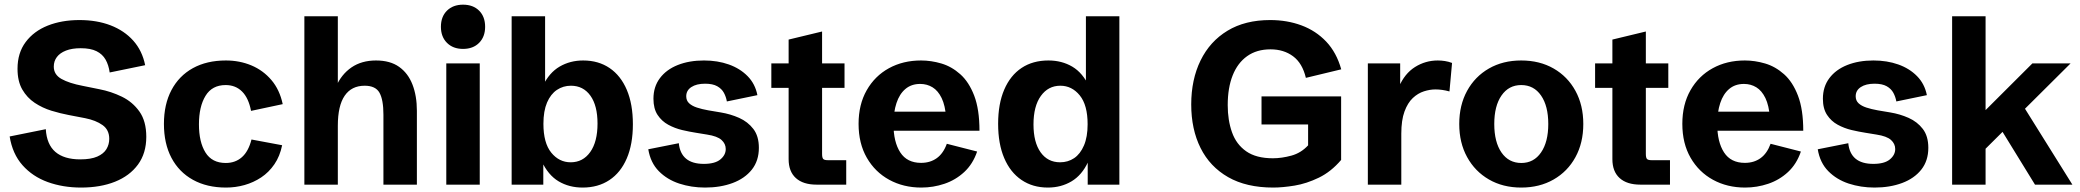

<svg xmlns="http://www.w3.org/2000/svg" viewBox="-20 -803 9048 835"><path d="M332.5 12.7Q253.9 12.7 187.7 -11.2Q121.6 -35.2 77.9 -84.5Q34.2 -133.8 22 -209.5L179.2 -241.2Q183.1 -174.8 220.9 -142.3Q258.8 -109.9 329.1 -109.9Q375.5 -109.9 403.1 -122.1Q430.7 -134.3 442.9 -154.5Q455.1 -174.8 455.1 -199.2Q455.1 -238.3 426 -259Q397 -279.8 350.1 -289.1L279.3 -302.7Q242.7 -309.6 203.6 -321.5Q164.6 -333.5 131.1 -355.7Q97.7 -377.9 76.9 -413.8Q56.2 -449.7 56.2 -503.9Q56.2 -572.8 91.6 -620.1Q127 -667.5 187.7 -691.7Q248.5 -715.8 325.7 -715.8Q400.9 -715.8 460.7 -692.9Q520.5 -669.9 559.6 -626.2Q598.6 -582.5 611.3 -519.5L457 -487.8Q452.6 -520 439.2 -543.7Q425.8 -567.4 399.9 -580.3Q374 -593.3 331.1 -593.3Q293 -593.3 266.8 -583Q240.7 -572.8 227.3 -554.9Q213.9 -537.1 213.9 -513.2Q213.9 -478.5 247.3 -459.7Q280.8 -440.9 339.4 -429.7L412.1 -415Q462.9 -405.3 509.8 -382.6Q556.6 -359.9 586.4 -317.9Q616.2 -275.9 616.2 -208Q616.2 -136.7 580.1 -87.4Q543.9 -38.1 480.2 -12.7Q416.5 12.7 332.5 12.7Z M962.9 12.7Q879.9 12.7 819.1 -21Q758.3 -54.7 725.6 -116.7Q692.9 -178.7 692.9 -264.2Q692.9 -349.1 725.6 -411.1Q758.3 -473.1 818.8 -506.6Q879.4 -540 962.4 -540Q1022 -540 1073.2 -518.6Q1124.5 -497.1 1160.4 -454.8Q1196.3 -412.6 1209.5 -350.1L1071.8 -320.8Q1061 -377 1032.7 -405Q1004.4 -433.1 961.4 -433.1Q902.3 -433.1 873.8 -386.2Q845.2 -339.4 845.2 -262.2Q845.2 -185.5 873.5 -139.9Q901.9 -94.2 961.9 -94.2Q1003.4 -94.2 1032 -119.4Q1060.5 -144.5 1073.7 -196.3L1207 -171.4Q1197.3 -123.5 1173.3 -88.6Q1149.4 -53.7 1116 -31.5Q1082.5 -9.3 1043.5 1.7Q1004.4 12.7 962.9 12.7Z M1303.7 0V-732.4H1449.2V-403.8L1440.9 -425.3Q1464.4 -479.5 1508.5 -509.8Q1552.7 -540 1615.2 -540Q1676.8 -540 1715.8 -512.2Q1754.9 -484.4 1773.9 -435.1Q1793 -385.7 1793 -321.3V0H1647.5V-304.2Q1647.5 -369.1 1630.4 -399.7Q1613.3 -430.2 1565.9 -430.2Q1508.8 -430.2 1479 -386.7Q1449.2 -343.3 1449.2 -256.3V0Z M1920.9 0V-527.3H2066.4V0ZM1993.7 -590.3Q1950.2 -590.3 1923.8 -616.7Q1897.5 -643.1 1897.5 -686.5Q1897.5 -730.5 1923.8 -756.6Q1950.2 -782.7 1993.7 -782.7Q2037.6 -782.7 2063.7 -756.6Q2089.8 -730.5 2089.8 -686.5Q2089.8 -643.1 2063.7 -616.7Q2037.6 -590.3 1993.7 -590.3Z M2513.7 12.7Q2455.1 12.7 2409.4 -14.4Q2363.8 -41.5 2335.4 -102.5L2342.8 -103.5V0H2205.1V-732.4H2350.6V-421.4L2340.8 -429.2Q2368.2 -486.8 2413.8 -513.4Q2459.5 -540 2516.1 -540Q2582.5 -540 2631.1 -507.1Q2679.7 -474.1 2706.1 -411.9Q2732.4 -349.6 2732.4 -262.7Q2732.4 -175.8 2705.8 -114Q2679.2 -52.2 2630.1 -19.8Q2581.1 12.7 2513.7 12.7ZM2461.9 -97.2Q2515.1 -97.2 2546.9 -141.8Q2578.6 -186.5 2578.6 -265.6Q2578.6 -343.8 2547.6 -387Q2516.6 -430.2 2462.9 -430.2Q2429.2 -430.2 2402.1 -412.1Q2375 -394 2359.1 -357.2Q2343.3 -320.3 2343.3 -264.6Q2343.3 -181.2 2377.4 -139.2Q2411.6 -97.2 2461.9 -97.2Z M3046.4 12.7Q2986.8 12.7 2934.1 -4.6Q2881.3 -22 2845.2 -58.6Q2809.1 -95.2 2799.3 -153.8L2932.1 -180.2Q2936.5 -135.7 2963.6 -113Q2990.7 -90.3 3041 -90.3Q3089.4 -90.3 3112.8 -109.6Q3136.2 -128.9 3136.2 -154.8Q3136.2 -177.7 3117.9 -194.3Q3099.6 -210.9 3054.7 -217.8L3006.8 -225.6Q2978.5 -230 2946.5 -237.5Q2914.6 -245.1 2886.2 -260.5Q2857.9 -275.9 2839.8 -303.2Q2821.8 -330.6 2821.8 -373.5Q2821.8 -425.8 2849.9 -463.1Q2877.9 -500.5 2927.7 -520.3Q2977.5 -540 3041.5 -540Q3100.6 -540 3149.4 -522.7Q3198.2 -505.4 3231.2 -471.9Q3264.2 -438.5 3273.9 -389.2L3141.1 -361.8Q3137.7 -381.8 3128.2 -399.4Q3118.7 -417 3099.1 -428Q3079.6 -439 3046.4 -439Q3008.8 -439 2986.6 -424.3Q2964.4 -409.7 2964.4 -384.3Q2964.4 -365.7 2976.8 -354Q2989.3 -342.3 3011 -335.2Q3032.7 -328.1 3060.1 -323.2L3114.7 -314Q3156.7 -307.1 3194.6 -290.3Q3232.4 -273.4 3256.3 -242.2Q3280.3 -210.9 3280.3 -160.2Q3280.3 -104 3249.8 -65.4Q3219.2 -26.9 3166.3 -7.1Q3113.3 12.7 3046.4 12.7Z M3531.2 0Q3472.7 0 3441.2 -28.6Q3409.7 -57.1 3409.7 -110.8V-420.9H3334.5V-527.3H3409.7V-630.9L3555.2 -666V-527.3H3652.8V-420.9H3555.2V-133.8Q3555.2 -117.7 3559.8 -112.1Q3564.5 -106.4 3579.6 -106.4H3660.2V0Z M3986.8 12.7Q3909.2 12.7 3847.4 -21Q3785.6 -54.7 3749.8 -116.9Q3713.9 -179.2 3713.9 -264.2Q3713.9 -348.6 3749.3 -410.6Q3784.7 -472.7 3845.9 -506.3Q3907.2 -540 3985.8 -540Q4029.3 -540 4074 -526.9Q4118.7 -513.7 4156.2 -480.2Q4193.8 -446.8 4216.8 -387Q4239.7 -327.1 4239.7 -234.4H3807.1V-317.4H4109.9L4094.7 -291.5Q4090.8 -344.2 4075.2 -376.5Q4059.6 -408.7 4035.6 -423.3Q4011.7 -438 3981.9 -438Q3943.4 -438 3917.5 -416Q3891.6 -394 3878.7 -354.7Q3865.7 -315.4 3865.7 -263.7Q3865.7 -185.5 3895.3 -140.1Q3924.8 -94.7 3985.8 -94.7Q4025.4 -94.7 4054 -115.2Q4082.5 -135.7 4097.7 -177.7L4229.5 -144Q4210.9 -89.4 4173.3 -54.7Q4135.7 -20 4087.2 -3.7Q4038.6 12.7 3986.8 12.7Z M4537.1 12.7Q4471.2 12.7 4422.4 -20.5Q4373.5 -53.7 4347.2 -115.7Q4320.8 -177.7 4320.8 -264.6Q4320.8 -351.6 4347.4 -413.3Q4374 -475.1 4422.9 -507.6Q4471.7 -540 4539.6 -540Q4597.7 -540 4643.3 -513.2Q4689 -486.3 4717.8 -424.8L4702.6 -423.8V-732.4H4848.1V0H4710.4V-106L4711.9 -98.6Q4685.5 -41.5 4640.1 -14.4Q4594.7 12.7 4537.1 12.7ZM4590.3 -97.2Q4624.5 -97.2 4651.4 -115.2Q4678.2 -133.3 4694.1 -170.4Q4710 -207.5 4710 -262.7Q4710 -346.2 4675.8 -388.2Q4641.6 -430.2 4591.3 -430.2Q4538.6 -430.2 4506.6 -385.7Q4474.6 -341.3 4474.6 -261.7Q4474.6 -184.1 4505.6 -140.6Q4536.6 -97.2 4590.3 -97.2Z M5517.1 12.7Q5400.4 12.7 5321 -32.7Q5241.7 -78.1 5201.2 -159.4Q5160.6 -240.7 5160.6 -348.6Q5160.6 -457 5201.2 -540Q5241.7 -623 5318.4 -669.4Q5395 -715.8 5503.9 -715.8Q5577.6 -715.8 5640.1 -692.6Q5702.6 -669.4 5747.6 -622.1Q5792.5 -574.7 5813 -501.5L5659.2 -464.4Q5644 -528.3 5603.5 -558.3Q5563 -588.4 5505.4 -588.4Q5445.3 -588.4 5403.8 -558.8Q5362.3 -529.3 5340.8 -475.1Q5319.3 -420.9 5319.3 -345.7Q5319.3 -280.3 5337.9 -227.8Q5356.4 -175.3 5399.7 -145Q5442.9 -114.7 5515.6 -114.7Q5554.2 -114.7 5596.2 -126.2Q5638.2 -137.7 5668.9 -170.9V-299.3L5724.6 -261.7H5466.3V-383.8H5812.5V-107.4Q5769 -56.2 5715.6 -30.3Q5662.1 -4.4 5609.9 4.2Q5557.6 12.7 5517.1 12.7Z M5928.7 0V-527.3H6069.3V-408.7L6063.5 -424.3Q6088.4 -482.9 6133.8 -511.5Q6179.2 -540 6232.9 -540Q6248 -540 6263.7 -537.6Q6279.3 -535.2 6294.9 -529.3L6283.7 -405.3Q6252 -414.1 6222.7 -414.1Q6198.7 -414.1 6172.6 -405.8Q6146.5 -397.5 6124.3 -376.7Q6102.1 -356 6088.1 -318.1Q6074.2 -280.3 6074.2 -221.7V0Z M6595.7 12.7Q6516.1 12.7 6455.3 -22.5Q6394.5 -57.6 6360.4 -119.9Q6326.2 -182.1 6326.2 -263.7Q6326.2 -345.7 6360.4 -408Q6394.5 -470.2 6455.3 -505.1Q6516.1 -540 6595.7 -540Q6675.8 -540 6736.6 -505.1Q6797.4 -470.2 6831.5 -408Q6865.7 -345.7 6865.7 -263.7Q6865.7 -181.6 6831.5 -119.4Q6797.4 -57.1 6736.3 -22.2Q6675.3 12.7 6595.7 12.7ZM6596.2 -94.2Q6650.4 -94.2 6681.9 -139.9Q6713.4 -185.5 6713.4 -263.7Q6713.4 -342.3 6681.9 -387.7Q6650.4 -433.1 6595.7 -433.1Q6541.5 -433.1 6510 -387.7Q6478.5 -342.3 6478.5 -263.7Q6478.5 -185.1 6510 -139.6Q6541.5 -94.2 6596.2 -94.2Z M7113.8 0Q7055.2 0 7023.7 -28.6Q6992.2 -57.1 6992.2 -110.8V-420.9H6917V-527.3H6992.2V-630.9L7137.7 -666V-527.3H7235.4V-420.9H7137.7V-133.8Q7137.7 -117.7 7142.3 -112.1Q7147 -106.4 7162.1 -106.4H7242.7V0Z M7569.3 12.7Q7491.7 12.7 7429.9 -21Q7368.2 -54.7 7332.3 -116.9Q7296.4 -179.2 7296.4 -264.2Q7296.4 -348.6 7331.8 -410.6Q7367.2 -472.7 7428.5 -506.3Q7489.7 -540 7568.4 -540Q7611.8 -540 7656.5 -526.9Q7701.2 -513.7 7738.8 -480.2Q7776.4 -446.8 7799.3 -387Q7822.3 -327.1 7822.3 -234.4H7389.6V-317.4H7692.4L7677.2 -291.5Q7673.3 -344.2 7657.7 -376.5Q7642.1 -408.7 7618.2 -423.3Q7594.2 -438 7564.5 -438Q7525.9 -438 7500 -416Q7474.1 -394 7461.2 -354.7Q7448.2 -315.4 7448.2 -263.7Q7448.2 -185.5 7477.8 -140.1Q7507.3 -94.7 7568.4 -94.7Q7607.9 -94.7 7636.5 -115.2Q7665 -135.7 7680.2 -177.7L7812 -144Q7793.5 -89.4 7755.9 -54.7Q7718.3 -20 7669.7 -3.7Q7621.1 12.7 7569.3 12.7Z M8132.3 12.7Q8072.8 12.7 8020 -4.6Q7967.3 -22 7931.2 -58.6Q7895 -95.2 7885.3 -153.8L8018.1 -180.2Q8022.5 -135.7 8049.6 -113Q8076.7 -90.3 8127 -90.3Q8175.3 -90.3 8198.7 -109.6Q8222.2 -128.9 8222.2 -154.8Q8222.2 -177.7 8203.9 -194.3Q8185.5 -210.9 8140.6 -217.8L8092.8 -225.6Q8064.5 -230 8032.5 -237.5Q8000.5 -245.1 7972.2 -260.5Q7943.8 -275.9 7925.8 -303.2Q7907.7 -330.6 7907.7 -373.5Q7907.7 -425.8 7935.8 -463.1Q7963.9 -500.5 8013.7 -520.3Q8063.5 -540 8127.4 -540Q8186.5 -540 8235.4 -522.7Q8284.2 -505.4 8317.1 -471.9Q8350.1 -438.5 8359.9 -389.2L8227.1 -361.8Q8223.6 -381.8 8214.1 -399.4Q8204.6 -417 8185.1 -428Q8165.5 -439 8132.3 -439Q8094.7 -439 8072.5 -424.3Q8050.3 -409.7 8050.3 -384.3Q8050.3 -365.7 8062.7 -354Q8075.2 -342.3 8096.9 -335.2Q8118.7 -328.1 8146 -323.2L8200.7 -314Q8242.7 -307.1 8280.5 -290.3Q8318.4 -273.4 8342.3 -242.2Q8366.2 -210.9 8366.2 -160.2Q8366.2 -104 8335.7 -65.4Q8305.2 -26.9 8252.2 -7.1Q8199.2 12.7 8132.3 12.7Z M8469.7 0V-732.4H8615.2V-324.2L8818.8 -527.3H8984.9L8786.6 -330.1L8992.7 0H8830.1L8689 -229.5L8615.2 -156.2V0Z"/></svg>

Font: Schibsted Grotesk
Style: Bold
Weight: 700
Designer: Bakken & Baeck AS, Henrik Kongsvoll
Foundry: Schibsted ASA
Version: Version 1.100;gftools[0.9.25]